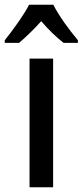

<svg xmlns="http://www.w3.org/2000/svg" viewBox="-55 -786 347 806"><path d="M169 -766H67C46 -724 0 -661 -35 -617V-606H25C51 -628 86 -661 118 -697C149 -661 182 -629 212 -606H272V-617C236 -660 191 -721 169 -766ZM168 0V-540H69V0Z"/></svg>

Font: Noto Sans Gujarati UI Condensed Medium
Style: Regular
Weight: 500
Width: 3
Designer: Jelle Bosma - Monotype Design Team, Universal Thirst
Foundry: Monotype Imaging Inc.
Version: Version 2.106